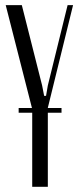

<svg xmlns="http://www.w3.org/2000/svg" viewBox="-20 -719 303 739"><path d="M64 -699.2 142.1 -390.1 149.9 -350.1H157.2L164.1 -390.1L240.2 -699.2H261.2L164.1 -304.2V-303.2H216.8V-285.2H164.1V0H104V-285.2H51.8V-303.2H103L2 -699.2Z"/></svg>

Font: Moniqa Narrow Heading
Style: Regular
Weight: 400
Width: 4
Designer: Rajesh Rajput
Foundry: Rajesh Rajput
Version: Version 1.000